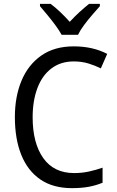

<svg xmlns="http://www.w3.org/2000/svg" viewBox="-20 -1057 604 994"><path d="M362 -739Q294 -739 246 -702.5Q198 -666 173.5 -600.5Q149 -535 149 -450Q149 -316 204 -238.5Q259 -161 364 -161Q404 -161 440.5 -169Q477 -177 511 -189V-111Q477 -97 439.5 -90Q402 -83 352 -83Q255 -83 189.5 -127.5Q124 -172 90.5 -254.5Q57 -337 57 -451Q57 -557 91.5 -639.5Q126 -722 194 -769.5Q262 -817 362 -817Q460 -817 535 -778L502 -703Q472 -718 437.5 -728.5Q403 -739 362 -739ZM299 -877Q287 -899 267.5 -925.5Q248 -952 226.5 -978Q205 -1004 187 -1025V-1037H242Q265 -1020 291 -995.5Q317 -971 341 -944Q367 -972 391 -994Q415 -1016 441 -1037H497V-1025Q480 -1006 457.5 -980Q435 -954 415 -927Q395 -900 384 -877Z"/></svg>

Font: Noto Sans Telugu UI SemiCondensed
Style: Regular
Weight: 400
Width: 4
Designer: Jelle Bosma - Monotype Design Team
Foundry: Monotype Imaging Inc.
Version: Version 2.005; ttfautohint (v1.8.4.7-5d5b)